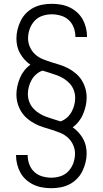

<svg xmlns="http://www.w3.org/2000/svg" viewBox="-20 -843 540 1006"><path d="M249 143Q225 143 201.5 139Q178 135 156.5 125Q135 115 117 99Q99 83 87.5 62.5Q76 42 70 18.5Q64 -5 64 -29V-31H125V-29Q125 -5 133.5 18Q142 41 159.5 57.5Q177 74 201 81Q225 88 249 88Q274 88 298 80Q322 72 339 53.5Q356 35 364.5 11Q373 -13 373 -38Q373 -62 363 -84Q353 -106 335.5 -122Q318 -138 295.5 -147Q273 -156 250.5 -163Q228 -170 205.5 -177Q183 -184 161.5 -195.5Q140 -207 122 -222.5Q104 -238 91.5 -258Q79 -278 72.5 -301Q66 -324 66 -348Q66 -370 71 -392Q76 -414 84.5 -434.5Q93 -455 107 -473Q121 -491 139 -504Q122 -516 108.5 -531Q95 -546 85 -563.5Q75 -581 70.5 -601Q66 -621 66 -641Q66 -665 72 -689Q78 -713 89 -735Q100 -757 117.5 -774.5Q135 -792 156.5 -803Q178 -814 202.5 -818.5Q227 -823 251 -823Q275 -823 298.5 -819Q322 -815 343.5 -805Q365 -795 383 -779Q401 -763 412.5 -742.5Q424 -722 430 -698.5Q436 -675 436 -651V-649H375V-651Q375 -675 366.5 -698Q358 -721 340.5 -737.5Q323 -754 299 -761Q275 -768 251 -768Q226 -768 202 -760Q178 -752 161 -733.5Q144 -715 135.5 -691Q127 -667 127 -642Q127 -618 137 -596Q147 -574 164.5 -558Q182 -542 204.5 -533Q227 -524 249.5 -517Q272 -510 294.5 -503Q317 -496 338.5 -484.5Q360 -473 378 -457.5Q396 -442 408.5 -422Q421 -402 427.5 -379Q434 -356 434 -332Q434 -310 429 -288Q424 -266 415.5 -245.5Q407 -225 393 -207Q379 -189 361 -176Q378 -164 391.5 -149Q405 -134 415 -116.5Q425 -99 429.5 -79Q434 -59 434 -39Q434 -15 428 9Q422 33 411 55Q400 77 382.5 94.5Q365 112 343.5 123Q322 134 297.5 138.5Q273 143 249 143ZM297 -207Q315 -213 330 -226Q345 -239 354.5 -256Q364 -273 369 -292Q374 -311 374 -330Q374 -350 367 -369.5Q360 -389 346.5 -404Q333 -419 316 -430Q299 -441 280 -448Q261 -455 241.5 -461Q222 -467 203 -473Q185 -467 170 -454Q155 -441 145.5 -424Q136 -407 131 -388Q126 -369 126 -350Q126 -330 133 -310.5Q140 -291 153.5 -276Q167 -261 184 -250Q201 -239 220 -232Q239 -225 258.5 -219Q278 -213 297 -207Z"/></svg>

Font: Iosevka Custom Light
Style: Regular
Weight: 300
Monospace: yes
Designer: Belleve Invis
Foundry: Belleve Invis
Version: Version 27.3.5